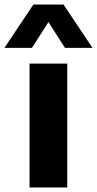

<svg xmlns="http://www.w3.org/2000/svg" viewBox="-66 -828 429 848"><path d="M64.5 0V-547H231V0ZM-46.5 -616.5 81.5 -808H214.5L342.5 -616.5H221L148 -730.5L75 -616.5Z"/></svg>

Font: Encode Sans SemiExpanded SemiExpanded
Style: Bold
Weight: 700
Width: 6
Designer: Multiple Designers
Foundry: Impallari Type
Version: Version 3.000; ttfautohint (v1.8.3) -l 8 -r 50 -G 200 -x 14 